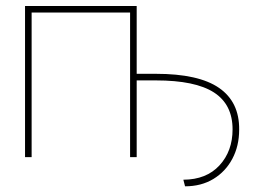

<svg xmlns="http://www.w3.org/2000/svg" viewBox="-20 -536 868 655"><path d="M446.3 -515.6V-284.2H511.7Q657.7 -284.2 727.3 -236.1Q796.9 -188 795.9 -93.8Q795.9 -38.1 772.7 5.6Q749.5 49.3 708 74.5Q666.5 99.6 611.3 99.6L605.5 77.1Q684.1 76.7 728.8 28.1Q773.4 -20.5 773.4 -94.7Q773.4 -179.7 709.7 -220.7Q646 -261.7 511.7 -261.7H446.3V0H423.8V-493.2H87.9V0H65.4V-515.6Z"/></svg>

Font: Inter Display Thin
Style: Regular
Weight: 100
Designer: Rasmus Andersson
Foundry: rsms
Version: Version 4.000;git-a52131595